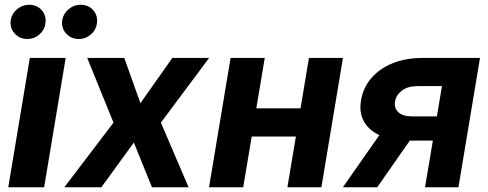

<svg xmlns="http://www.w3.org/2000/svg" viewBox="-20 -790 2057 810"><path d="M14.9 0 105.8 -545.5H257.1L166.2 0ZM312.9 -625.4Q279.5 -625.4 258.3 -649.3Q237.2 -673.3 242.9 -706.7Q247.9 -733.7 270.2 -751.8Q292.6 -769.9 319.6 -769.9Q354 -769.9 374.1 -746.1Q394.2 -722.3 388.5 -688.6Q384.6 -662.6 362.7 -644Q340.9 -625.4 312.9 -625.4ZM95.5 -625.4Q62.1 -625.4 41 -649.7Q19.9 -674 25.6 -706.7Q30.2 -733.7 52.7 -751.8Q75.3 -769.9 102.3 -769.9Q136.7 -769.9 156.8 -746.1Q176.8 -722.3 171.2 -688.6Q167.3 -662.6 145.4 -644Q123.6 -625.4 95.5 -625.4Z M504.3 -545.5 572.4 -354.8 707 -545.5H862.2L658.7 -272.7L775.6 0H621.1L544.7 -188.6L407.7 0H251.4L458.8 -272.7L348 -545.5Z M1096.9 -545.5 1061.4 -333.1H1247.9L1283.4 -545.5H1426.8L1335.9 0H1192.5L1228.3 -214.1H1041.9L1006 0H861.9L952.8 -545.5Z M1773.1 0 1806.1 -196.7H1708.8L1571.4 0H1426.5L1580.3 -219.8Q1535.2 -241.1 1514.7 -278.9Q1494.3 -316.8 1503.2 -366.5Q1511.7 -419.7 1546.2 -460Q1580.6 -500.4 1635.8 -522.9Q1691.1 -545.5 1761.7 -545.5H2005L1914.1 0ZM1823.2 -299 1844.5 -426.8H1742.2Q1700.3 -426.8 1675.4 -407.7Q1650.6 -388.5 1646.7 -362.2Q1641.7 -335.6 1659.8 -317.3Q1677.9 -299 1719.1 -299Z"/></svg>

Font: Inter UI
Style: Bold Italic
Weight: 700
Italic angle: 9.39999°
Designer: Rasmus Andersson
Foundry: rsms
Version: 3.2;8d6f07862